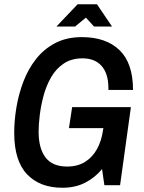

<svg xmlns="http://www.w3.org/2000/svg" viewBox="-20 -873 678 905"><path d="M274 12Q168 12 107.5 -51.5Q47 -115 47 -247Q47 -305 57.5 -367.5Q68 -430 90.5 -489Q113 -548 150 -595Q187 -642 240.5 -670Q294 -698 366 -698Q480 -698 543.5 -636.5Q607 -575 607 -449H491V-457Q491 -526 459 -562Q427 -598 369 -598Q317 -598 280.5 -573.5Q244 -549 221 -509Q198 -469 185.5 -422.5Q173 -376 167.5 -331Q162 -286 162 -252Q162 -174 194.5 -131Q227 -88 296 -88Q346 -88 381 -110Q416 -132 437 -170Q458 -208 465 -256L475 -311L517 -269H305L320 -368H597L546 0H472L461 -76Q428 -36 381.5 -12Q335 12 274 12ZM246 -748 346 -853H437L508 -748H423L385 -790L334 -748Z"/></svg>

Font: Archivo Narrow SemiBold
Style: Italic
Weight: 600
Italic angle: -8°
Designer: Hector Gatti
Foundry: Omnibus-Type
Version: Version 3.002